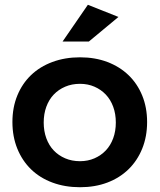

<svg xmlns="http://www.w3.org/2000/svg" viewBox="-20 -779 668 804"><path d="M476 -708 352 -605H242L348 -759ZM315 -539Q378 -539 429.5 -519.5Q481 -500 518 -464.5Q555 -429 575.5 -379Q596 -329 596 -268Q596 -207 575.5 -156.5Q555 -106 518 -70Q481 -34 429.5 -14.5Q378 5 315 5Q252 5 199.5 -14.5Q147 -34 110 -70Q73 -106 52.5 -156.5Q32 -207 32 -268Q32 -329 52.5 -379Q73 -429 110 -464.5Q147 -500 199.5 -519.5Q252 -539 315 -539ZM315 -428Q281 -428 253 -416Q225 -404 205 -383Q185 -362 174 -332Q163 -302 163 -266Q163 -230 174 -200Q185 -170 205 -149Q225 -128 253 -116Q281 -104 315 -104Q348 -104 375.5 -116Q403 -128 423 -149Q443 -170 454 -200Q465 -230 465 -266Q465 -302 454 -332Q443 -362 423 -383Q403 -404 375.5 -416Q348 -428 315 -428Z"/></svg>

Font: QuotatisMedium
Style: Regular
Weight: 500
Designer: Julieta Ulanovsky
Foundry: Quotatis-Medium
Version: Version 4.000;PS 004.000;hotconv 1.0.88;makeotf.lib2.5.64775